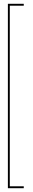

<svg xmlns="http://www.w3.org/2000/svg" viewBox="-20 -770 172 1010"><path d="M21.5 220V-750H105V-740H31.5V210H105V220Z"/></svg>

Font: Imbue 100pt SemiBold
Style: Regular
Weight: 600
Designer: Tyler Finck
Foundry: Etcetera Type Company
Version: Version 1.102; ttfautohint (v1.8.3)